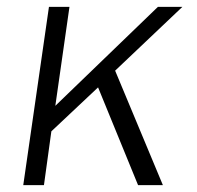

<svg xmlns="http://www.w3.org/2000/svg" viewBox="-20 -537 572 557"><path d="M47.5 0 122 -517H181.5L140.5 -230L438 -517H509L314 -332L452.5 0H380.5L264.5 -283.5L129 -156L107.5 0Z"/></svg>

Font: Public Sans ExtraLight
Style: Italic
Weight: 200
Italic angle: -8°
Designer: The Public Sans project authors (U.S. Web Design System). Libre Franklin designed by Pablo Impallari and Rodrigo Fuenzal
Version: Version 1.007; ttfautohint (v1.8.1) -l 8 -r 50 -G 200 -x 14 